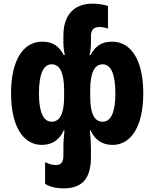

<svg xmlns="http://www.w3.org/2000/svg" viewBox="-20 -790 852 1060"><path d="M331 250C436 250 482 193 482 78V29C482 -2 480 -36 476 -70H480C503 -20 542 10 601 10C705 10 771 -94 771 -275C771 -454 706 -560 599 -560C538 -560 505 -533 480 -486H474C480 -507 482 -528 482 -557V-591C482 -624 498 -641 528 -641C545 -641 563 -637 576 -632V-757C560 -763 523 -770 493 -770C389 -770 330 -708 330 -594V-557C330 -530 333 -508 338 -486H332C307 -533 274 -560 213 -560C106 -560 41 -454 41 -275C41 -94 107 10 211 10C270 10 309 -20 332 -70H336C333 -40 330 -7 330 25V71C330 106 316 121 289 121C267 121 250 115 229 105V225C256 242 292 250 331 250ZM265 -118C220 -118 195 -170 195 -274C195 -382 220 -435 265 -435C310 -435 334 -390 334 -291V-257C334 -163 311 -118 265 -118ZM547 -118C501 -118 478 -163 478 -257V-291C478 -390 502 -435 547 -435C592 -435 617 -382 617 -274C617 -170 592 -118 547 -118Z"/></svg>

Font: Noto Sans Georgian Condensed ExtraBold
Style: Regular
Weight: 800
Width: 3
Designer: Monotype Design Team, Akaki Razmadze
Foundry: Google LLC
Version: Version 2.005